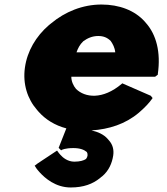

<svg xmlns="http://www.w3.org/2000/svg" viewBox="-20 -555 739 848"><path d="M518 -185C433 -113 355 -124 316 -162C304 -176 295 -196 295 -216H665L677 -225V-228C691 -325 670 -402 625 -453L619 -460C575 -509 507 -535 428 -535C345 -535 267 -503 206 -452L196 -444C139 -395 100 -329 90 -256C80 -184 101 -118 144 -69L150 -62C181 -27 223 -1 273 12L239 98L250 109L253 107C253 107 267 99 304 99C333 99 351 106 363 116C369 125 368 137 360 147C350 154 333 159 308 159C280 159 258 142 246 128C243 124 240 121 240 121L232 110L146 167L133 177L136 181C136 181 140 189 149 199L156 207C178 231 225 273 292 273C350 273 390 257 421 232L424 230V229L431 224C461 199 475 165 480 132C484 105 477 83 462 66L456 59C439 39 412 27 384 21C461 16 534 -7 593 -57L602 -65C619 -80 637 -98 652 -119L654 -122L646 -132L520 -187ZM348 -373C366 -386 387 -396 414 -396C437 -396 454 -389 469 -374C478 -361 487 -345 489 -324H318C324 -341 332 -358 348 -373Z"/></svg>

Font: Hussar Woodtype
Style: UltraObl
Weight: 900
Foundry: Cannot Into Space Fonts
Version: Version 1.07